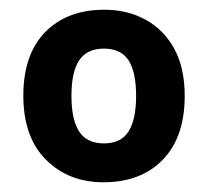

<svg xmlns="http://www.w3.org/2000/svg" viewBox="-20 -742 428 395"><path d="M360 -544.8Q360 -460 315 -413.5Q270 -367 192.8 -367Q121 -367 74.5 -413.5Q28 -460 28 -545Q28 -630 73 -676Q118 -722 195 -722Q242 -722 279.5 -701.5Q317 -681 338.5 -641.7Q360 -602.4 360 -544.8ZM127 -544.7Q127 -496 142.8 -471.5Q158.6 -447 193.8 -447Q229 -447 244.5 -471.6Q260 -496.3 260 -544.7Q260 -594 244.4 -618Q228.7 -642 193.9 -642Q159 -642 143 -618.1Q127 -594.2 127 -544.7Z"/></svg>

Font: Noto Sans Telugu
Style: Regular
Weight: 400
Designer: Jelle Bosma - Monotype Design Team
Foundry: Monotype Imaging Inc.
Version: Version 2.003